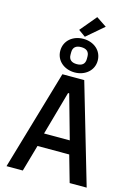

<svg xmlns="http://www.w3.org/2000/svg" viewBox="-161 -1215 922 1298"><g transform="rotate(15 300.0 -566.0)"><path d="M581 0 377 -698H224L20 0H134L187 -186H409L462 0ZM388 -279H208L294 -585H302ZM424 -1084 352 -1132 256 -1017 305 -982ZM300 -731C373 -731 431 -779 431 -848C431 -919 373 -966 300 -966C227 -966 169 -919 169 -848C169 -779 227 -731 300 -731ZM300 -789C264 -789 243 -805 243 -840V-857C243 -892 264 -908 300 -908C336 -908 357 -892 357 -857V-840C357 -805 336 -789 300 -789Z"/></g></svg>

Font: IBM Mono Medium
Style: Regular
Weight: 500
Monospace: yes
Designer: Mike Abbink, Paul van der Laan, Pieter van Rosmalen
Foundry: Bold Monday
Version: Version 2.3